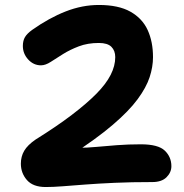

<svg xmlns="http://www.w3.org/2000/svg" viewBox="-20 -733 740 773"><path d="M164 20Q113 20 88.5 -8Q64 -36 64 -74Q64 -103 77.5 -126Q91 -149 123 -171Q208 -224 268.5 -270Q329 -316 368 -355.5Q407 -395 425.5 -431.5Q444 -468 444 -503Q444 -529 428.5 -544.5Q413 -560 378 -560Q333 -560 297.5 -546.5Q262 -533 234 -515.5Q206 -498 184.5 -484Q163 -470 145 -470Q115 -470 93.5 -493.5Q72 -517 72 -548Q72 -569 80.5 -583.5Q89 -598 110 -613Q178 -661 244.5 -687Q311 -713 378 -713Q457 -713 505 -686Q553 -659 574.5 -612Q596 -565 596 -503Q596 -464 582.5 -422.5Q569 -381 534 -333.5Q499 -286 433.5 -230Q368 -174 264 -107L227 -148Q246 -143 263.5 -140.5Q281 -138 299 -138Q329 -138 367 -141.5Q405 -145 450.5 -148.5Q496 -152 547 -152Q617 -152 643.5 -126.5Q670 -101 670 -64Q670 -39 650.5 -19.5Q631 0 593 0Q509 0 442 3Q375 6 323 10Q271 14 232 17Q193 20 164 20Z"/></svg>

Font: Shantell Sans
Style: Bold
Weight: 700
Designer: Stephen Nixon, Anya Danilova, Shantell Martin
Foundry: Arrow Type
Version: Version 1.011;[c5ecc13dd]